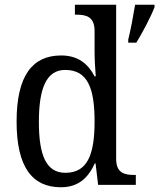

<svg xmlns="http://www.w3.org/2000/svg" viewBox="-20 -780 672 810"><path d="M237 10C310 10 352 -29 380 -91H383L394 0H553V-42H545C504 -42 470 -51 470 -110V-760H296V-718H304C344 -718 379 -709 379 -650V-566C379 -532 381 -490 384 -458H379C352 -510 310 -546 238 -546C116 -546 50 -460 50 -267C50 -75 116 10 237 10ZM521 -613V-600H555C581 -642 616 -708 632 -750V-760H550C542 -712 532 -657 521 -613ZM256 -51C176 -51 144 -122 144 -266C144 -408 176 -485 255 -485C350 -485 379 -408 379 -267C379 -126 348 -51 256 -51Z"/></svg>

Font: Noto Serif Armenian SemiCondensed
Style: Regular
Weight: 400
Width: 4
Designer: Monotype Design Team
Foundry: Monotype Imaging Inc.
Version: Version 2.008